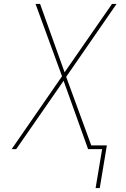

<svg xmlns="http://www.w3.org/2000/svg" viewBox="-20 -755 640 972"><path d="M464 197 497 0H426L302 -346L62 0H39L294 -369L160 -735H183L307 -389L547 -735H570L315 -366L442 -19H521L485 197Z"/></svg>

Font: Iosevka Aile Thin Oblique
Style: Regular
Weight: 100
Italic angle: -9°
Designer: Belleve Invis
Foundry: Belleve Invis
Version: Version 31.1.0; ttfautohint (v1.8.4)